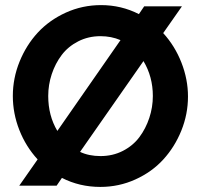

<svg xmlns="http://www.w3.org/2000/svg" viewBox="-20 -735 795 760"><path d="M626 -604Q672.4 -553.2 698.2 -487.1Q724.1 -420.9 724.1 -353Q724.1 -283.2 697.8 -218Q671.4 -152.8 626.2 -103.5Q581.1 -54.2 515.9 -24.7Q450.7 4.9 377 4.9Q294.9 4.9 225.1 -30.8L204.1 0H56.2L128.9 -104Q82 -155.3 56.4 -220.7Q30.8 -286.1 30.8 -355Q30.8 -425.3 57.4 -491Q84 -556.6 129.6 -606Q175.3 -655.3 240.7 -685.1Q306.2 -714.8 379.9 -714.8Q460 -714.8 529.8 -679.2L550.8 -710H700.2ZM170.9 -355Q170.9 -277.3 207 -216.8L457 -576.2Q420.4 -591.8 377.9 -591.8Q329.6 -591.8 289.6 -571.3Q249.5 -550.8 224.1 -517.1Q198.7 -483.4 184.8 -441.4Q170.9 -399.4 170.9 -355ZM377.9 -117.2Q426.3 -117.2 466.3 -137.7Q506.3 -158.2 531.7 -192.1Q557.1 -226.1 571 -268.3Q585 -310.5 585 -355Q585 -431.2 547.9 -493.2L296.9 -133.8Q332 -117.2 377.9 -117.2Z"/></svg>

Font: Rawline
Style: Bold
Weight: 700
Designer: Matt McInerney, Pablo Impallari, Rodrigo Fuenzalida
Foundry: Matt McInerney, Pablo Impallari, Rodrigo Fuenzalida
Version: Version 4.020;PS 004.020;hotconv 1.0.88;makeotf.lib2.5.64775